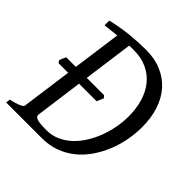

<svg xmlns="http://www.w3.org/2000/svg" viewBox="-171 -759 888 888"><g transform="rotate(45 273.0 -315.0)"><path d="M525.9 -363.8Q525.9 -320.8 517.6 -277.1Q509.3 -233.4 492.7 -193.1Q476.1 -152.8 451.7 -117.4Q427.2 -82 394.8 -55.9Q362.3 -29.8 322.3 -14.9Q282.2 0 234.9 0H0L2.9 -21Q33.7 -27.8 52.2 -35.9Q70.8 -43.9 71.8 -50.8L106 -299.8H43L35.2 -312L41.5 -327.6Q44.9 -336.4 48.8 -344.2H111.8L144.5 -582.5L69.8 -574.2V-605Q126 -618.7 180.9 -624.3Q235.8 -629.9 286.1 -629.9Q343.3 -629.9 387.7 -610.8Q432.1 -591.8 462.9 -557.1Q493.7 -522.5 509.8 -473.4Q525.9 -424.3 525.9 -363.8ZM246.1 -588.9H231.4Q224.1 -588.9 216.8 -588.4L183.6 -344.2H296.9L306.2 -333L292 -299.8H177.2L146 -67.9Q145 -60.5 147.9 -55.7Q150.9 -50.8 159.2 -47.4Q167.5 -43.9 182.9 -42.5Q198.2 -41 222.2 -41Q258.3 -41 288.8 -54.7Q319.3 -68.4 344.2 -91.8Q369.1 -115.2 388.4 -146.5Q407.7 -177.7 420.7 -212.6Q433.6 -247.6 440.2 -284.2Q446.8 -320.8 446.8 -355Q446.8 -407.2 433.6 -450.2Q420.4 -493.2 395 -523.9Q369.6 -554.7 332.3 -571.8Q294.9 -588.9 246.1 -588.9Z"/></g></svg>

Font: Gentium Plus Viet
Style: Italic
Weight: 400
Italic angle: -8°
Designer: J. Victor Gaultney, Annie Olsen, Iska Routamaa, Becca Hirsbrunner
Foundry: SIL International
Version: Version 5.000